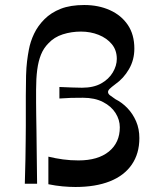

<svg xmlns="http://www.w3.org/2000/svg" viewBox="-20 -733 619 766"><path d="M79 0Q81 -57 81.5 -98.5Q82 -140 82.5 -172Q83 -204 83 -231Q83 -258 83 -287Q83 -316 83 -351Q83 -399 84 -432Q85 -465 88 -489Q91 -513 95 -534Q101 -567 116 -598.5Q131 -630 157.5 -656.5Q184 -683 222.5 -698Q261 -713 316 -713Q373 -713 418.5 -692.5Q464 -672 490 -633.5Q516 -595 516 -539Q516 -494 494.5 -457Q473 -420 440 -397Q424 -385 417.5 -378.5Q411 -372 411 -366Q411 -359 418.5 -353Q426 -347 441 -337Q467 -324 488.5 -301.5Q510 -279 523 -249Q536 -219 536 -182Q536 -120 505.5 -76Q475 -32 418 -9.5Q361 13 281 13Q257 13 229.5 10.5Q202 8 173 2V-108Q202 -101 231.5 -97Q261 -93 293 -93Q371 -93 414.5 -128.5Q458 -164 458 -225Q458 -255 441 -282Q424 -309 391 -326Q358 -343 311 -343Q283 -343 263 -342.5Q243 -342 217 -340V-386Q243 -385 265.5 -384Q288 -383 307 -383Q353 -383 383.5 -400Q414 -417 430 -444Q446 -471 446 -498Q446 -533 426 -557Q406 -581 373.5 -594Q341 -607 303 -607Q265 -607 230.5 -596Q196 -585 173 -560Q154 -541 143.5 -515Q133 -489 128.5 -454.5Q124 -420 124 -376Q124 -348 124 -324Q124 -300 124.5 -273Q125 -246 125.5 -210.5Q126 -175 126.5 -124Q127 -73 128 0Z"/></svg>

Font: Ojuju SemiBold
Style: Regular
Weight: 600
Designer: Chisaokwu Joboson, Mirko Velimirovic
Foundry: Udi Foundry
Version: Version 1.000